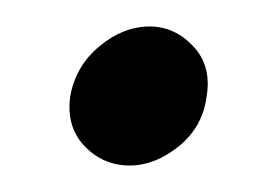

<svg xmlns="http://www.w3.org/2000/svg" viewBox="-20 -355 208 145"><path d="M33 -282Q37 -305 55 -320Q73 -335 93 -335Q112 -335 126 -320Q140 -305 136 -282Q133 -259 115 -244.5Q97 -230 78 -230Q58 -230 44 -244.5Q30 -259 33 -282Z"/></svg>

Font: Josefin Slab
Style: Bold Italic
Weight: 700
Italic angle: -12°
Designer: Santiago Orozco
Foundry: Typemade
Version: Version 2.000